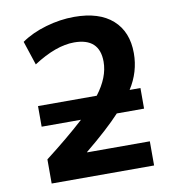

<svg xmlns="http://www.w3.org/2000/svg" viewBox="-83 -813 807 887"><g transform="rotate(-10 321.0 -370.0)"><path d="M87.9 -266.6V-363.3H363.3Q421.9 -439.5 421.9 -512.7Q421.9 -624 302.7 -624Q217.8 -624 111.3 -554.7L74.2 -667Q123 -701.2 190.4 -720.7Q257.8 -740.2 323.2 -740.2Q440.4 -740.2 503.4 -684.1Q566.4 -627.9 566.4 -527.3Q566.4 -439.5 517.6 -363.3H568.4V-266.6H440.4Q381.8 -203.1 274.4 -115.2V-113.3H568.4V0H87.9V-113.3Q194.3 -195.3 272.5 -266.6Z"/></g></svg>

Font: Mgen+ 1c bold
Style: Bold
Weight: 700
Designer: [Source Han Sans]
Ryoko NISHIZUKA  (kana & ideographs); Paul D. Hunt (Latin, Greek & Cyrillic); Wenlong ZHANG  (bopomofo
Version: Version 1.059.20150602